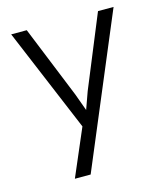

<svg xmlns="http://www.w3.org/2000/svg" viewBox="-105 -550 730 850"><g transform="rotate(-15 260.0 -125.0)"><path d="M495.1 -470.2 205.1 220.2H132.8L225.1 4.9L25.9 -470.2H97.2L231 -140.1L259.8 -61L288.1 -140.1L423.8 -470.2Z"/></g></svg>

Font: Kreadon
Style: Regular
Weight: 400
Designer: kohakuno
Foundry: StudioGnu
Version: Version 1.000;Glyphs 3.1.2 (3151)